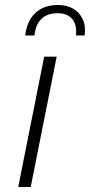

<svg xmlns="http://www.w3.org/2000/svg" viewBox="-20 -749 360 769"><path d="M53 0 157 -522H207L103 0ZM81 -607Q88 -666 122 -697.5Q156 -729 212 -729Q248 -729 273.5 -714Q299 -699 311.5 -671.5Q324 -644 319 -607H284Q289 -649 269.5 -672.5Q250 -696 211 -696Q128 -696 118 -607Z"/></svg>

Font: Montserrat Thin Light
Style: Italic
Weight: 300
Italic angle: -11.3°
Version: Version 9.000